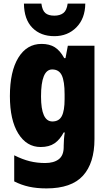

<svg xmlns="http://www.w3.org/2000/svg" viewBox="-20 -807 600 1067"><path d="M211 -563Q255 -563 284.5 -544.5Q314 -526 337 -484H344L357 -553H505V-34Q505 99 441 169.5Q377 240 238 240Q184 240 141 230.5Q98 221 59 201V56Q105 79 145.5 89Q186 99 231 99Q279 99 306.5 78Q334 57 334 10V3Q334 -12 335.5 -33Q337 -54 340 -71H334Q313 -31 283 -10.5Q253 10 206 10Q128 10 81.5 -65Q35 -140 35 -273Q35 -410 82 -486.5Q129 -563 211 -563ZM270 -421Q208 -421 208 -271Q208 -132 271 -132Q308 -132 323.5 -162Q339 -192 339 -256V-283Q339 -355 323.5 -388Q308 -421 270 -421ZM454 -787Q453 -704 404.5 -655Q356 -606 282 -606Q206 -606 160 -652.5Q114 -699 113 -787H210Q215 -749 232 -734.5Q249 -720 282 -720Q313 -720 332 -734.5Q351 -749 356 -787Z"/></svg>

Font: Noto Sans Lao UI Cond Blk
Style: Regular
Weight: 900
Width: 3
Designer: Monotype Design Team
Foundry: Monotype Imaging Inc.
Version: Version 2.000; ttfautohint (v1.8.4.7-5d5b)